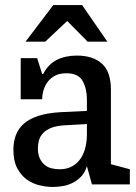

<svg xmlns="http://www.w3.org/2000/svg" viewBox="-20 -730 540 760"><path d="M189 10Q164 10 136.5 3.5Q109 -3 86 -19.5Q63 -36 48 -64.5Q33 -93 33 -137Q33 -169 43 -195.5Q53 -222 75 -241Q97 -260 132.5 -271.5Q168 -283 220 -286L324 -291V-336Q324 -379 307 -409.5Q290 -440 243 -440Q217 -440 199 -431Q181 -422 169.5 -407Q158 -392 152.5 -373.5Q147 -355 147 -337H62V-500H127L147 -437H151Q171 -476 205 -493Q239 -510 284 -510Q348 -510 383.5 -478Q419 -446 419 -375V-80L494 -60V0H344L324 -72Q316 -46 300 -30Q284 -14 265 -5Q246 4 225.5 7Q205 10 189 10ZM216 -60Q246 -60 267 -72.5Q288 -85 300.5 -104.5Q313 -124 318.5 -148.5Q324 -173 324 -197V-239L235 -234Q203 -232 183 -224Q163 -216 151 -203.5Q139 -191 134.5 -175.5Q130 -160 130 -143Q130 -118 138 -102Q146 -86 158 -76.5Q170 -67 185.5 -63.5Q201 -60 216 -60ZM405 -565H327L246 -647L159 -565H81L191 -710H305Z"/></svg>

Font: Hermeneus One
Style: Regular
Weight: 400
Designer: Rodrigo Fuenzalida, Pablo Impallari
Foundry: Pablo Impallari, Rodrigo Fuenzalida
Version: Version 1.002; ttfautohint (v0.93) -l 8 -r 50 -G 200 -x 14 -